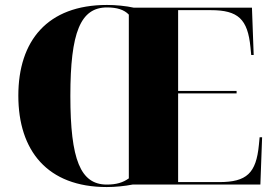

<svg xmlns="http://www.w3.org/2000/svg" viewBox="-20 -745 1103 775"><path d="M411 10C445 10 485 6 515 0H1031L1038 -191H1028L1025 -160C1014 -46 976 -10 865 -10H699V-368H935V-378H699V-704H831C941 -704 980 -668 991 -554L994 -523H1004L997 -714H520C489 -721 447 -725 412 -725C171 -725 54 -580 54 -359C54 -137 171 10 411 10ZM411 0C305 0 264 -100 264 -358C264 -615 305 -715 412 -715C452 -715 481 -706 500 -686V-25C476 -8 450 0 411 0Z"/></svg>

Font: Noto Serif Display Black
Style: Regular
Weight: 900
Designer: Monotype Design Team
Foundry: Monotype Imaging Inc.
Version: Version 2.009